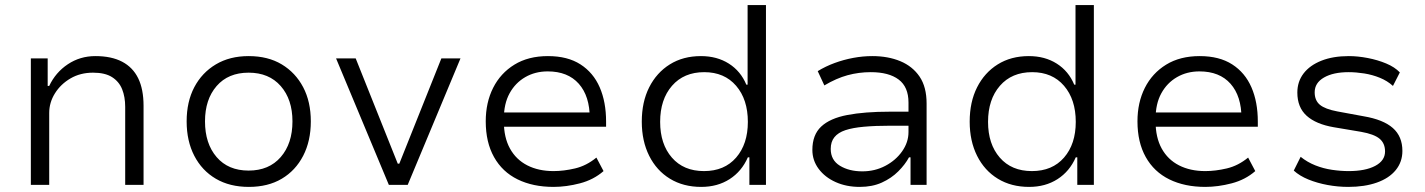

<svg xmlns="http://www.w3.org/2000/svg" viewBox="-20 -725 5589 753"><path d="M101 0V-496H167V-388H173Q198 -441 246 -473Q294 -505 354 -505Q417 -505 459 -483Q501 -461 522 -418Q543 -375 543 -310V0H471V-306Q471 -345 459 -375Q447 -405 419.5 -422.5Q392 -440 345 -440Q295 -440 256.5 -417.5Q218 -395 195.5 -359Q173 -323 173 -282V0Z M956 8Q881 8 826.5 -24Q772 -56 742 -114Q712 -172 712 -249Q712 -326 742 -383Q772 -440 826.5 -472.5Q881 -505 955 -505Q1031 -505 1085 -472.5Q1139 -440 1169 -383Q1199 -326 1199 -249Q1199 -172 1169 -114Q1139 -56 1085 -24Q1031 8 956 8ZM955 -56Q1035 -56 1081 -109Q1127 -162 1127 -249Q1127 -335 1081 -387.5Q1035 -440 955 -440Q875 -440 829.5 -387.5Q784 -335 784 -249Q784 -162 829.5 -109Q875 -56 955 -56Z M1505 0 1298 -496H1375L1540 -83H1546L1711 -496H1786L1579 0Z M2151 8Q2070 8 2010 -21.5Q1950 -51 1917.5 -109Q1885 -167 1885 -249Q1885 -323 1914 -380.5Q1943 -438 1997.5 -471.5Q2052 -505 2129 -505Q2206 -505 2256.5 -472.5Q2307 -440 2332 -382.5Q2357 -325 2357 -248V-228H1936V-284H2315L2293 -261Q2293 -348 2250 -396.5Q2207 -445 2128 -445Q2079 -445 2040 -422.5Q2001 -400 1978.5 -359Q1956 -318 1956 -259V-249Q1956 -186 1980 -142.5Q2004 -99 2048 -76.5Q2092 -54 2151 -54Q2191 -54 2235.5 -64.5Q2280 -75 2319 -107L2347 -54Q2308 -20 2254.5 -6Q2201 8 2151 8Z M2730 8Q2660 8 2607.5 -24Q2555 -56 2526 -114Q2497 -172 2497 -248Q2497 -325 2526 -382.5Q2555 -440 2607 -472.5Q2659 -505 2729 -505Q2792 -505 2838.5 -475.5Q2885 -446 2907 -393H2912V-705H2984V0H2919V-108H2913Q2889 -53 2841.5 -22.5Q2794 8 2730 8ZM2741 -54Q2821 -54 2867 -107Q2913 -160 2913 -247Q2913 -335 2867 -388.5Q2821 -442 2742 -442Q2662 -442 2615.5 -388.5Q2569 -335 2569 -247Q2569 -160 2615 -107Q2661 -54 2741 -54Z M3352 8Q3299 8 3257 -11Q3215 -30 3190.5 -63Q3166 -96 3166 -137Q3166 -196 3200.5 -228.5Q3235 -261 3303 -274Q3371 -287 3470 -287H3557V-232H3473Q3413 -232 3368.5 -228Q3324 -224 3295.5 -214.5Q3267 -205 3252.5 -187Q3238 -169 3238 -141Q3238 -97 3274 -75Q3310 -53 3362 -53Q3411 -53 3452 -74.5Q3493 -96 3518 -131.5Q3543 -167 3543 -207V-323Q3543 -384 3504.5 -413Q3466 -442 3395 -442Q3348 -442 3304 -430Q3260 -418 3213 -390L3187 -446Q3218 -465 3253.5 -478Q3289 -491 3326.5 -498Q3364 -505 3401 -505Q3463 -505 3511 -485Q3559 -465 3586.5 -424.5Q3614 -384 3614 -319V0H3551V-108H3545Q3530 -80 3503 -53Q3476 -26 3438.5 -9Q3401 8 3352 8Z M4016 8Q3946 8 3893.5 -24Q3841 -56 3812 -114Q3783 -172 3783 -248Q3783 -325 3812 -382.5Q3841 -440 3893 -472.5Q3945 -505 4015 -505Q4078 -505 4124.5 -475.5Q4171 -446 4193 -393H4198V-705H4270V0H4205V-108H4199Q4175 -53 4127.5 -22.5Q4080 8 4016 8ZM4027 -54Q4107 -54 4153 -107Q4199 -160 4199 -247Q4199 -335 4153 -388.5Q4107 -442 4028 -442Q3948 -442 3901.5 -388.5Q3855 -335 3855 -247Q3855 -160 3901 -107Q3947 -54 4027 -54Z M4707 8Q4626 8 4566 -21.5Q4506 -51 4473.5 -109Q4441 -167 4441 -249Q4441 -323 4470 -380.5Q4499 -438 4553.5 -471.5Q4608 -505 4685 -505Q4762 -505 4812.5 -472.5Q4863 -440 4888 -382.5Q4913 -325 4913 -248V-228H4492V-284H4871L4849 -261Q4849 -348 4806 -396.5Q4763 -445 4684 -445Q4635 -445 4596 -422.5Q4557 -400 4534.5 -359Q4512 -318 4512 -259V-249Q4512 -186 4536 -142.5Q4560 -99 4604 -76.5Q4648 -54 4707 -54Q4747 -54 4791.5 -64.5Q4836 -75 4875 -107L4903 -54Q4864 -20 4810.5 -6Q4757 8 4707 8Z M5268 8Q5227 8 5186.5 0.5Q5146 -7 5111.5 -21Q5077 -35 5054 -56L5081 -110Q5107 -89 5138.5 -76.5Q5170 -64 5204 -59Q5238 -54 5269 -54Q5335 -54 5373.5 -74.5Q5412 -95 5412 -131Q5412 -163 5390.5 -181Q5369 -199 5318 -208L5211 -226Q5141 -238 5104.5 -271Q5068 -304 5068 -362Q5068 -405 5092.5 -437Q5117 -469 5162.5 -487Q5208 -505 5270 -505Q5305 -505 5344 -497.5Q5383 -490 5416.5 -476Q5450 -462 5470 -441L5443 -388Q5421 -408 5391.5 -420Q5362 -432 5330 -437Q5298 -442 5269 -442Q5209 -442 5172.5 -421Q5136 -400 5136 -363Q5136 -331 5156.5 -314Q5177 -297 5225 -288L5328 -269Q5405 -256 5442.5 -223Q5480 -190 5480 -133Q5480 -90 5454 -58Q5428 -26 5380 -9Q5332 8 5268 8Z"/></svg>

Font: Nunito Sans 6pt Light
Style: Regular
Weight: 300
Version: Version 3.101;gftools[0.9.27]